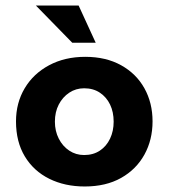

<svg xmlns="http://www.w3.org/2000/svg" viewBox="-20 -664 611 696"><path d="M38 -224Q38 -291 69.5 -344Q101 -397 158 -427.5Q215 -458 289 -458Q364 -458 419 -427.5Q474 -397 503.5 -344Q533 -291 533 -224Q533 -157 503.5 -103.5Q474 -50 419 -19Q364 12 287 12Q215 12 158.5 -16Q102 -44 70 -97Q38 -150 38 -224ZM179 -223Q179 -189 193 -161.5Q207 -134 231 -118Q255 -102 285 -102Q318 -102 342 -118Q366 -134 379 -161.5Q392 -189 392 -223Q392 -258 379 -285Q366 -312 342 -328Q318 -344 285 -344Q255 -344 231 -328Q207 -312 193 -285Q179 -258 179 -223ZM110 -644H265L327 -509H242Z"/></svg>

Font: Josefin Sans Thin
Style: Bold
Weight: 700
Version: Version 2.000